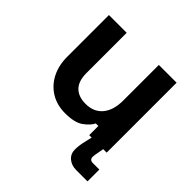

<svg xmlns="http://www.w3.org/2000/svg" viewBox="-174 -645 963 963"><g transform="rotate(45 308.0 -163.0)"><path d="M259 8Q201 8 157.5 -18.5Q114 -45 90 -92Q66 -139 66 -200V-496H192V-210Q192 -154 219.5 -126Q247 -98 298 -98Q356 -98 388 -136.5Q420 -175 420 -244V-496H546V0H422V-65H404Q392 -40 359 -16Q326 8 259 8ZM580 170H500Q466 170 444 151Q422 132 422 101Q422 86 424.5 69Q427 52 431 36L444 -20H525L515 35Q514 42 512.5 49.5Q511 57 511 64Q511 86 534 86H580Z"/></g></svg>

Font: Space Grotesk Variable Light
Style: Regular
Weight: 300
Designer: Florian Karsten
Foundry: Florian Karsten
Version: Version 2.000